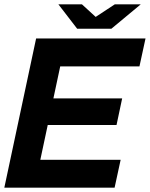

<svg xmlns="http://www.w3.org/2000/svg" viewBox="-27 -868 693 888"><path d="M-7 0 140 -690H279L132 0ZM55 0 83 -129H531L503 0ZM117 -290 143 -413H538L512 -290ZM175 -561 202 -690H646L618 -561ZM367 -735 387 -771 504 -848H624L488 -735ZM330 -735 243 -848H352L436 -771L451 -735Z"/></svg>

Font: Radio Canada Big SemiBold
Style: Italic
Weight: 600
Italic angle: -12°
Designer: Étienne Aubert Bonn
Foundry: Coppers and Brasses
Version: Version 1.001